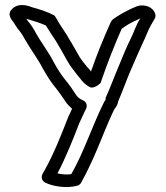

<svg xmlns="http://www.w3.org/2000/svg" viewBox="-20 -532 658 762"><path d="M24 -492C12 -477 20 -460 32 -446L41 -432C47 -423 52 -415 60 -406C67 -397 73 -387 80 -374C104 -332 130 -299 150 -260C165 -234 179 -210 198 -187C215 -166 228 -147 244 -123C251 -116 257 -107 266 -101C261 -90 256 -77 250 -66C250 -65 249 -64 249 -63C221 9 193 79 158 142L149 158C141 173 148 187 160 193C188 207 242 217 287 205C293 203 299 199 302 193L311 176C325 151 340 118 352 92C381 27 404 -38 434 -99C441 -107 447 -116 449 -130C464 -163 483 -217 497 -249C512 -285 530 -324 545 -358C558 -384 568 -413 579 -432L594 -458C597 -463 598 -470 596 -477C586 -509 543 -519 514 -503L502 -498C475 -485 453 -473 429 -456C426 -454 422 -449 420 -445C391 -381 365 -317 341 -248C337 -253 333 -260 326 -266C311 -285 298 -300 289 -318C274 -344 260 -369 244 -395C228 -419 214 -440 202 -462C200 -466 196 -471 191 -473C165 -486 138 -495 108 -503L94 -508C84 -511 76 -512 66 -512C47 -512 33 -503 24 -492ZM84 -458 92 -455H93C118 -448 141 -440 162 -431C175 -409 189 -389 202 -369C217 -344 232 -318 245 -294C259 -268 274 -252 287 -234C297 -224 308 -201 337 -186C347 -181 365 -189 376 -200C381 -203 380 -206 382 -211C407 -284 434 -352 463 -418C483 -432 499 -442 522 -452C527 -454 532 -457 537 -459C520 -434 512 -405 500 -381C483 -347 466 -306 451 -269C435 -232 415 -177 401 -148C399 -145 399 -140 399 -137C399 -137 398 -133 394 -129C346 -33 314 70 263 159C246 162 224 160 208 156C242 92 269 23 295 -44C306 -66 312 -82 321 -99C326 -109 327 -126 309 -134C298 -139 291 -144 285 -151C269 -176 255 -196 236 -219C221 -238 207 -260 194 -284C171 -329 144 -362 124 -398C117 -411 109 -425 100 -437C100 -438 99 -438 99 -438C94 -444 89 -450 84 -458Z"/></svg>

Font: Hussar Pisanka
Style: Out
Weight: 400
Designer: Robert Jablonski
Foundry: Cannot Into Space Fonts
Version: Version 1.070